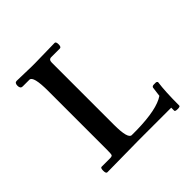

<svg xmlns="http://www.w3.org/2000/svg" viewBox="-142 -593 723 723"><g transform="rotate(-45 219.5 -231.0)"><path d="M49 -483 128 -481Q139 -481 147 -481L251 -483Q258 -483 258 -468.5Q258 -454 250 -454H204Q191 -454 191 -438V-107Q191 -32 211 -32H237Q347 -34 389 -63L394 -102Q396 -108 404.5 -108Q413 -108 416 -108Q422 -106 422 -102Q416 -60 416 16Q416 21 402.5 21Q389 21 389 16V0H217L47 2Q40 2 40 -13Q40 -28 46 -28H91Q102 -28 104 -32.5Q106 -37 106 -57V-372Q106 -452 86 -452H50Q38 -452 38 -467.5Q38 -483 49 -483Z"/></g></svg>

Font: Sedan SC
Style: Regular
Weight: 400
Designer: Sebastian Salazar
Foundry: Sebastian Salazar
Version: Version 1.001